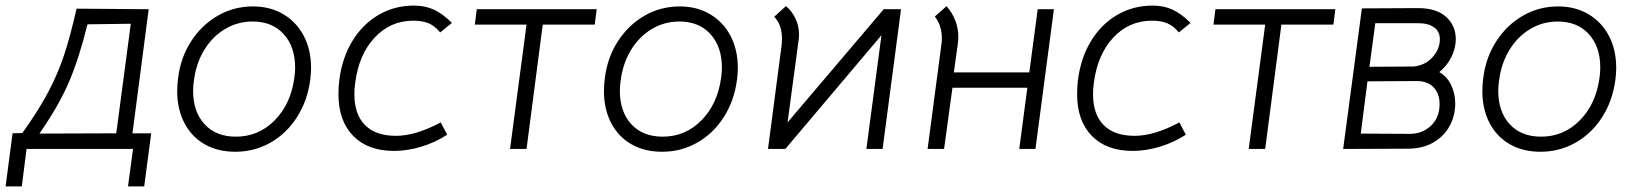

<svg xmlns="http://www.w3.org/2000/svg" viewBox="-72 -533 5882 687"><path d="M386 134 404 0H23L6 134H-52L-27 -56L8 -57Q66 -138 101 -204.5Q136 -271 158 -338Q180 -405 202 -502L460 -500L402 -56H469L444 134ZM69 -55 344 -56 396 -448 241 -446Q211 -324 174.5 -239Q138 -154 69 -55Z M562 -207Q562 -228 565 -252Q574 -327 612 -385.5Q650 -444 707.5 -477Q765 -510 833 -510Q895 -510 942 -482Q989 -454 1015 -404.5Q1041 -355 1041 -290Q1041 -270 1038 -247Q1028 -172 990.5 -113.5Q953 -55 895.5 -22.5Q838 10 770 10Q707 10 660 -17Q613 -44 587.5 -93.5Q562 -143 562 -207ZM981 -253Q984 -273 984 -291Q984 -366 943 -411Q902 -456 832 -456Q778 -456 733 -429Q688 -402 659 -354.5Q630 -307 622 -246Q619 -227 619 -208Q619 -133 660 -88.5Q701 -44 772 -44Q853 -44 910.5 -102Q968 -160 981 -253Z M1139 -196Q1139 -221 1142 -246Q1152 -326 1189 -386.5Q1226 -447 1283 -480Q1340 -513 1409 -513Q1449 -513 1480.5 -498.5Q1512 -484 1545 -451L1503 -417Q1484 -440 1462 -449.5Q1440 -459 1407 -459Q1325 -459 1268.5 -398.5Q1212 -338 1199 -237Q1196 -216 1196 -196Q1196 -124 1234 -85.5Q1272 -47 1345 -47Q1415 -47 1505 -95L1528 -51Q1485 -23 1435 -8Q1385 7 1338 7Q1244 7 1191.5 -47Q1139 -101 1139 -196Z M1812 -445H1627L1634 -500H2063L2056 -445H1870L1812 0H1753Z M2089 -207Q2089 -228 2092 -252Q2101 -327 2139 -385.5Q2177 -444 2234.5 -477Q2292 -510 2360 -510Q2422 -510 2469 -482Q2516 -454 2542 -404.5Q2568 -355 2568 -290Q2568 -270 2565 -247Q2555 -172 2517.5 -113.5Q2480 -55 2422.5 -22.5Q2365 10 2297 10Q2234 10 2187 -17Q2140 -44 2114.5 -93.5Q2089 -143 2089 -207ZM2508 -253Q2511 -273 2511 -291Q2511 -366 2470 -411Q2429 -456 2359 -456Q2305 -456 2260 -429Q2215 -402 2186 -354.5Q2157 -307 2149 -246Q2146 -227 2146 -208Q2146 -133 2187 -88.5Q2228 -44 2299 -44Q2380 -44 2437.5 -102Q2495 -160 2508 -253Z M3090 -500H3152L3086 0H3028L3082 -407L2738 0H2676L2723 -358Q2726 -378 2726 -394Q2726 -445 2698 -473L2740 -511Q2758 -498 2772.5 -470Q2787 -442 2787 -410Q2787 -399 2786 -393L2746 -95Z M3633 0H3575L3604 -219H3336L3306 0H3247L3297 -378Q3298 -384 3298 -397Q3298 -441 3273 -474L3315 -511Q3357 -462 3357 -400Q3357 -393 3355 -375L3341 -274H3611L3641 -500H3699Z M3782 -196Q3782 -221 3785 -246Q3795 -326 3832 -386.5Q3869 -447 3926 -480Q3983 -513 4052 -513Q4092 -513 4123.5 -498.5Q4155 -484 4188 -451L4146 -417Q4127 -440 4105 -449.5Q4083 -459 4050 -459Q3968 -459 3911.5 -398.5Q3855 -338 3842 -237Q3839 -216 3839 -196Q3839 -124 3877 -85.5Q3915 -47 3988 -47Q4058 -47 4148 -95L4171 -51Q4128 -23 4078 -8Q4028 7 3981 7Q3887 7 3834.5 -47Q3782 -101 3782 -196Z M4455 -445H4270L4277 -500H4706L4699 -445H4513L4455 0H4396Z M5001 -504Q5068 -504 5102.5 -472.5Q5137 -441 5137 -393Q5137 -362 5122 -330.5Q5107 -299 5078 -275Q5106 -259 5120.5 -228.5Q5135 -198 5135 -162Q5135 -121 5116.5 -85Q5098 -49 5061.5 -26Q5025 -3 4973 -1L4734 0L4801 -503ZM5080 -393Q5080 -420 5059.5 -435Q5039 -450 5002 -450H4849L4828 -294L4986 -295Q5027 -299 5053.5 -328Q5080 -357 5080 -393ZM5079 -161Q5079 -196 5059 -219Q5039 -242 5000 -243L4821 -242L4797 -55L4972 -54Q5017 -54 5048 -83Q5079 -112 5079 -161Z M5232 -207Q5232 -228 5235 -252Q5244 -327 5282 -385.5Q5320 -444 5377.5 -477Q5435 -510 5503 -510Q5565 -510 5612 -482Q5659 -454 5685 -404.5Q5711 -355 5711 -290Q5711 -270 5708 -247Q5698 -172 5660.5 -113.5Q5623 -55 5565.5 -22.5Q5508 10 5440 10Q5377 10 5330 -17Q5283 -44 5257.5 -93.5Q5232 -143 5232 -207ZM5651 -253Q5654 -273 5654 -291Q5654 -366 5613 -411Q5572 -456 5502 -456Q5448 -456 5403 -429Q5358 -402 5329 -354.5Q5300 -307 5292 -246Q5289 -227 5289 -208Q5289 -133 5330 -88.5Q5371 -44 5442 -44Q5523 -44 5580.5 -102Q5638 -160 5651 -253Z"/></svg>

Font: Bellota Text
Style: Italic
Weight: 400
Italic angle: -7.5°
Designer: Kemie Guaida
Foundry: Kemie Guaida
Version: Version 4.001